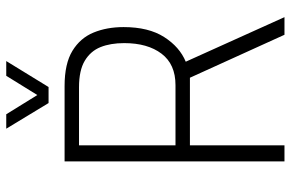

<svg xmlns="http://www.w3.org/2000/svg" viewBox="-174 -734 908 599"><g transform="rotate(-90 279.5 -434.0)"><path d="M76 0V-686H311Q381 -686 421 -661.5Q461 -637 478 -595.5Q495 -554 495 -502Q495 -424 464 -375.5Q433 -327 387 -308L526 0H471L337 -295H126V0ZM126 -340H314Q379 -340 412 -383.5Q445 -427 445 -500Q445 -543 432.5 -574Q420 -605 390 -623Q360 -641 307 -641H126ZM178 -868H223L296 -750H270L343 -868H389L308 -736H258Z"/></g></svg>

Font: Archivo Condensed Thin
Style: Regular
Weight: 250
Width: 3
Designer: Hector Gatti
Foundry: Omnibus-Type
Version: Version 2.001